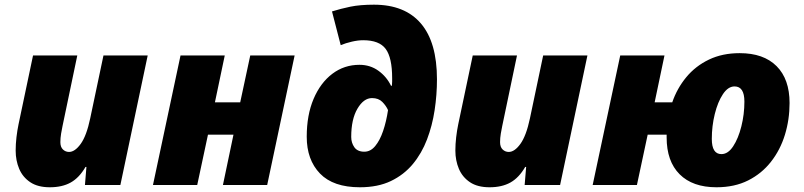

<svg xmlns="http://www.w3.org/2000/svg" viewBox="-20 -790 3433 820"><path d="M192.9 9.8Q141.6 9.8 109.4 -11.7Q77.1 -33.2 62 -68.8Q46.9 -104.5 46.9 -147Q46.9 -174.8 50.3 -203.9Q53.7 -232.9 59.1 -258.8L121.1 -553.2H310.1L247.1 -252Q244.1 -239.3 241 -219.7Q237.8 -200.2 237.8 -183.1Q237.8 -162.1 248.8 -151.6Q259.8 -141.1 274.9 -141.1Q299.8 -141.1 324.7 -175.5Q349.6 -210 365.2 -284.2L421.9 -553.2H610.8L494.1 0H342.8L349.1 -77.1H345.2Q318.4 -30.8 282 -10.5Q245.6 9.8 192.9 9.8Z M633.3 0 751 -553.2H939.9L897.9 -353H1005.9L1048.8 -553.2H1238.3L1121.1 0H932.1L977.1 -214.8H868.2L822.3 0Z M1517.1 9.8Q1403.3 9.8 1346.7 -48.8Q1290 -107.4 1290 -206.1Q1290 -298.8 1319.3 -367.7Q1348.6 -436.5 1399.4 -474.9Q1450.2 -513.2 1515.1 -513.2Q1561 -513.2 1596.2 -487.8Q1631.3 -462.4 1649.9 -423.8H1653.8Q1654.8 -432.1 1654.8 -441.7Q1654.8 -451.2 1654.8 -456.1Q1654.8 -543.9 1627.2 -581.1Q1599.6 -618.2 1531.2 -618.2Q1508.8 -618.2 1482.7 -612.1Q1456.5 -606 1435.1 -597.2L1397.9 -741.2Q1435.1 -752.9 1476.6 -761.5Q1518.1 -770 1577.1 -770Q1709 -770 1777.6 -689.7Q1846.2 -609.4 1846.2 -451.2Q1846.2 -385.3 1836.2 -319.3Q1826.2 -253.4 1803.7 -194.3Q1781.2 -135.3 1743.2 -89.4Q1705.1 -43.5 1649.4 -16.8Q1593.8 9.8 1517.1 9.8ZM1536.1 -142.1Q1562.5 -142.1 1582.5 -166.3Q1602.5 -190.4 1616.2 -230.7Q1629.9 -271 1637.2 -319.8Q1628.9 -338.4 1612.8 -354.7Q1596.7 -371.1 1568.8 -371.1Q1533.2 -371.1 1506.6 -325.9Q1480 -280.8 1480 -205.1Q1480 -180.2 1493.4 -161.1Q1506.8 -142.1 1536.1 -142.1Z M2070.8 9.8Q2019.5 9.8 1987.3 -11.7Q1955.1 -33.2 1939.9 -68.8Q1924.8 -104.5 1924.8 -147Q1924.8 -174.8 1928.2 -203.9Q1931.6 -232.9 1937 -258.8L1999 -553.2H2188L2125 -252Q2122.1 -239.3 2118.9 -219.7Q2115.7 -200.2 2115.7 -183.1Q2115.7 -162.1 2126.7 -151.6Q2137.7 -141.1 2152.8 -141.1Q2177.7 -141.1 2202.6 -175.5Q2227.5 -210 2243.2 -284.2L2299.8 -553.2H2488.8L2372.1 0H2220.7L2227.1 -77.1H2223.1Q2196.3 -30.8 2159.9 -10.5Q2123.5 9.8 2070.8 9.8Z M3040 9.8Q2938 9.8 2882.6 -45.7Q2827.1 -101.1 2827.1 -203.1V-214.8H2746.1L2700.2 0H2511.2L2628.9 -553.2H2817.9L2775.9 -353H2851.1Q2871.6 -412.6 2910.9 -460.2Q2950.2 -507.8 3007.6 -535.4Q3064.9 -563 3139.2 -563Q3241.2 -563 3296.6 -507.6Q3352.1 -452.1 3352.1 -350.1Q3352.1 -279.3 3332.3 -214.6Q3312.5 -149.9 3272.9 -99.4Q3233.4 -48.8 3175.3 -19.5Q3117.2 9.8 3040 9.8ZM3061 -131.8Q3089.4 -131.8 3111.3 -165.3Q3133.3 -198.7 3146.2 -250.2Q3159.2 -301.8 3159.2 -356Q3159.2 -420.9 3117.2 -420.9Q3089.4 -420.9 3067.4 -387.7Q3045.4 -354.5 3032.7 -303Q3020 -251.5 3020 -196.8Q3020 -131.8 3061 -131.8Z"/></svg>

Font: Open Sans ExtraBold
Style: Italic
Weight: 800
Italic angle: -12°
Designer: Monotype Design Team
Foundry: Monotype Imaging Inc.
Version: Version 3.000; ttfautohint (v1.8.4)